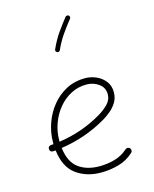

<svg xmlns="http://www.w3.org/2000/svg" viewBox="-127 -944 836 1040"><g transform="rotate(-15 291.0 -424.0)"><path d="M493.7 -50.8Q455.1 -15.6 407.2 -2.7Q359.4 10.3 310.1 10.3Q229 10.3 171.4 -31.5Q113.8 -73.2 102.1 -169.4Q95.2 -168.9 87.9 -168.5Q70.8 -167.5 68.8 -185.1Q67.9 -202.1 85.4 -204.1Q92.8 -204.6 99.6 -205.1Q99.6 -210 99.6 -214.8Q99.6 -269.5 117.9 -321.5Q136.2 -373.5 170.2 -415.3Q204.1 -457 251.2 -481.7Q298.3 -506.3 355.5 -506.3Q388.2 -506.3 418.5 -493.2Q448.7 -480 468.5 -454.8Q488.3 -429.7 488.3 -393.1Q488.3 -360.4 472.9 -335.7Q457.5 -311 436 -293.5Q414.6 -275.9 396.5 -265.1Q275.9 -193.8 137.2 -173.8Q147 -92.8 193.4 -58.8Q239.7 -24.9 310.1 -24.9Q355.5 -24.9 396.7 -36.9Q438 -48.8 469.2 -77.1Q474.6 -82 482.2 -81.8Q489.7 -81.5 494.6 -76.2Q499.5 -70.8 499.3 -63.2Q499 -55.7 493.7 -50.8ZM355 -471.2Q307.6 -471.2 267.6 -450.2Q227.5 -429.2 197.8 -393.1Q168 -356.9 151.4 -311.3Q134.8 -265.6 134.8 -216.3Q134.8 -212.9 134.8 -209.5Q266.6 -228.5 377 -294.4Q405.3 -311 429.4 -334.7Q453.6 -358.4 453.6 -391.1Q453.6 -427.7 423.8 -449.5Q394 -471.2 355 -471.2ZM359.9 -856.4Q363.8 -853 364.5 -847.7Q365.2 -842.3 361.8 -838.4Q334.5 -804.2 310.1 -769.3Q285.6 -734.4 264.6 -688.5Q259.3 -677.2 247.6 -682.1Q236.3 -687.5 241.2 -699.2Q262.7 -747.1 288.3 -783.7Q314 -820.3 341.3 -854.5Q344.7 -858.4 350.3 -859.1Q356 -859.9 359.9 -856.4Z"/></g></svg>

Font: Mikhak-DS2-FD ExtraLight
Style: Regular
Weight: 200
Designer: Amin Abedi
Version: Version 3.2